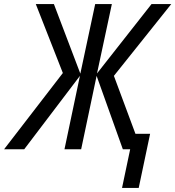

<svg xmlns="http://www.w3.org/2000/svg" viewBox="-79 -734 862 944"><path d="M561 0H525L396 -361L320 0H238L314 -361L40 0H-59L230 -375L97 -714H186L316 -372L389 -714H471L398 -373L666 -714H763L481 -361L587 -76H659L603 190H521Z"/></svg>

Font: Noto Sans UI Narrow
Style: Italic
Weight: 400
Width: 4
Italic angle: -12°
Designer: Monotype Design Team
Foundry: Monotype Imaging Inc.
Version: Version 1.001